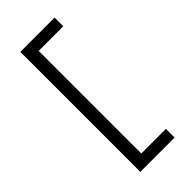

<svg xmlns="http://www.w3.org/2000/svg" viewBox="-297 -887 1093 1093"><g transform="rotate(-45 250.0 -340.0)"><path d="M123 143V-823H399V-753H201V73H399V143Z"/></g></svg>

Font: Iosevka SS18
Style: Regular
Weight: 400
Monospace: yes
Designer: Belleve Invis
Foundry: Belleve Invis
Version: Version 25.1.1; ttfautohint (v1.8.4)